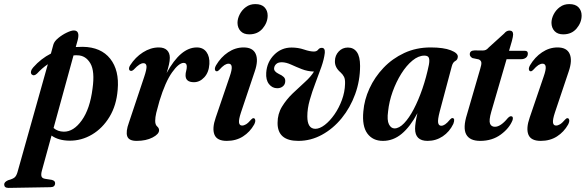

<svg xmlns="http://www.w3.org/2000/svg" viewBox="-120 -680 2864 939"><path d="M61 -320Q46 -306 35 -316Q29.5 -322 32 -332Q34.5 -342 43 -351Q80 -393 129 -418L141 -462Q145.5 -478 165 -494Q184.5 -510 206.5 -520.5Q228.5 -531 241 -531Q272 -531 260 -484L250.5 -450Q267.5 -451 285.5 -451Q374 -449.5 419 -392.8Q464 -336 455.5 -241Q449.5 -164.5 415.5 -108.5Q381.5 -52.5 330 -22Q278.5 8.5 220 8Q166 7.5 132 -17L85 154Q80 172 82.8 182Q85.5 192 100.5 194.5L132.5 199.5Q149.5 203.5 149.5 215.5Q149.5 235.5 126.5 235.5L-78.5 239Q-99.5 239 -99.5 222Q-99.5 210 -80.5 201.5Q-56.5 195 -48 187.2Q-39.5 179.5 -34.5 162L114 -366Q86 -347 61 -320ZM192 -36Q240 -35.5 280 -91.5Q320 -147.5 332.5 -246.5Q344.5 -331.5 322 -370Q299.5 -408.5 259.5 -409.5Q249.5 -410 239.5 -409L142 -54Q162 -36.5 192 -36Z M520 -333.5Q512.5 -334 511.2 -342Q510 -350 516.5 -360.5Q541.5 -400 579.2 -424Q617 -448 656.5 -448Q683 -448 696.8 -434.5Q710.5 -421 710.5 -397.5Q710.5 -382 706.2 -363.8Q702 -345.5 695 -323Q763 -448 842.5 -448Q873.5 -448 889.8 -425.5Q906 -403 904 -367Q901.5 -326 879.2 -302Q857 -278 828.5 -278Q787.5 -278 787.5 -311.5Q787.5 -323 790.5 -333.2Q793.5 -343.5 793.5 -354.5Q793.5 -372.5 778.5 -372.5Q754.5 -372.5 721.5 -326Q688.5 -279.5 660 -186.5Q649.5 -150.5 644.2 -128.2Q639 -106 639 -89Q639 -70 648.5 -61.8Q658 -53.5 658 -43Q658 -24 626 -7.5Q594 9 548 9Q510 9 502.2 -13.8Q494.5 -36.5 510.5 -80.5L585 -303.5Q598 -342 596.5 -356.5Q595 -371 581.5 -371Q572.5 -371 561.8 -364.2Q551 -357.5 533 -338.5Q525.5 -332 520 -333.5Z M1099 -512Q1071.5 -512 1056.8 -527.8Q1042 -543.5 1041.5 -568Q1041.5 -589 1052.5 -610.2Q1063.5 -631.5 1083 -645.8Q1102.5 -660 1128.5 -660Q1159 -660 1174 -644Q1189 -628 1189 -604Q1189 -570 1164.8 -541Q1140.5 -512 1099 -512ZM1058.5 -130Q1047 -95 1049 -80.5Q1051 -66 1064 -66Q1073 -66 1083.5 -72.2Q1094 -78.5 1109 -96Q1115.5 -103 1120.5 -102Q1126.5 -101.5 1128.2 -93.2Q1130 -85 1123 -71Q1102.5 -34.5 1068.5 -12.8Q1034.5 9 989 9Q941 9 928.8 -21.5Q916.5 -52 935 -105L1003 -304.5Q1015 -338.5 1013.2 -353.5Q1011.5 -368.5 998 -368.5Q988.5 -368.5 977.8 -361.8Q967 -355 950.5 -336.5Q944 -330.5 939 -331.5Q933 -332 931.2 -339.8Q929.5 -347.5 936.5 -360.5Q960 -400.5 995.5 -424.2Q1031 -448 1071.5 -448Q1116.5 -448 1130.5 -416.5Q1144.5 -385 1126 -331Z M1641 -357.5Q1641 -285.5 1617 -219.5Q1593 -153.5 1551 -102Q1509 -50.5 1454.5 -20.8Q1400 9 1339 9Q1237 9 1237.5 -79Q1237.5 -123 1259.2 -158.5Q1281 -194 1311.8 -223.5Q1342.5 -253 1371.5 -279Q1400.5 -305 1415.5 -330Q1383.5 -331 1355.8 -342Q1328 -353 1304 -364Q1280 -375 1259.5 -375.5Q1241 -376 1231.2 -367.2Q1221.5 -358.5 1220.5 -346Q1219 -330.5 1243.5 -318.5Q1259.5 -311.5 1267.8 -303.2Q1276 -295 1275 -282Q1274.5 -267 1263.5 -257.8Q1252.5 -248.5 1236 -248.5Q1211.5 -248.5 1195.5 -268.8Q1179.5 -289 1182 -324.5Q1185.5 -376.5 1220.8 -412Q1256 -447.5 1306 -447.5Q1338 -447.5 1366.8 -437.8Q1395.5 -428 1415 -428Q1429 -428 1435.8 -437Q1442.5 -446 1453.5 -446Q1470.5 -446 1468.5 -421.5Q1465 -391 1451.8 -353Q1438.5 -315 1422.5 -273.5Q1406.5 -232 1394.8 -190.5Q1383 -149 1383 -111Q1383 -50.5 1422 -50Q1443.5 -50 1468.5 -69.2Q1493.5 -88.5 1515.8 -120.5Q1538 -152.5 1552.2 -191.2Q1566.5 -230 1567.5 -269.5Q1568.5 -292.5 1562.5 -304.2Q1556.5 -316 1545.5 -326Q1516.5 -350.5 1518 -382Q1518.5 -409 1536.5 -428.2Q1554.5 -447.5 1581.5 -447.5Q1609.5 -447.5 1625.2 -425.5Q1641 -403.5 1641 -357.5Z M2030.5 -134.5Q2020 -94 2022.8 -79.5Q2025.5 -65 2038 -65Q2047 -65 2057 -71.8Q2067 -78.5 2081.5 -96Q2088.5 -103.5 2093.5 -102.5Q2107 -101 2097 -74Q2078.5 -35.5 2045.2 -13.2Q2012 9 1971 9Q1910 9 1910 -50.5Q1910 -76.5 1921.5 -126.5Q1886 -60 1844.5 -25.5Q1803 9 1753 9Q1703 9 1676.5 -27.2Q1650 -63.5 1657 -135.5Q1661.5 -192 1687 -247.5Q1712.5 -303 1755.5 -348.2Q1798.5 -393.5 1857 -420.8Q1915.5 -448 1986 -448Q2049.5 -448 2085 -434Q2120.5 -420 2119 -402Q2118 -387.5 2106.5 -381.5Q2095 -375.5 2090 -357.5ZM1778 -135.5Q1772 -92 1782.2 -72Q1792.5 -52 1809.5 -52Q1832 -52 1856.2 -77.2Q1880.5 -102.5 1903.5 -146.2Q1926.5 -190 1945.8 -246Q1965 -302 1977.5 -363Q1981.5 -384.5 1977.8 -396.2Q1974 -408 1955.5 -408Q1926.5 -408 1897 -383.8Q1867.5 -359.5 1842.5 -319.5Q1817.5 -279.5 1800.2 -231.5Q1783 -183.5 1778 -135.5Z M2221.5 -389.5 2190.5 -396Q2177.5 -403.5 2177.5 -414.5Q2177.5 -433 2201.5 -433.5L2240 -433Q2250 -433 2256.5 -436.2Q2263 -439.5 2271 -448.5L2345.5 -516Q2357 -530.5 2371.5 -530.5Q2389.5 -530.5 2389.5 -511.5Q2389.5 -506.5 2388 -498.8Q2386.5 -491 2383.5 -479.5L2369.5 -431.5H2447.5Q2461.5 -431.5 2461.5 -418Q2461.5 -405 2452.2 -397.8Q2443 -390.5 2428 -390.5H2357.5L2282.5 -133Q2270.5 -91 2276.5 -75.5Q2282.5 -60 2300.5 -60Q2328.5 -60 2363 -102Q2373.5 -113 2380.5 -111.5Q2391.5 -110.5 2387 -93Q2371.5 -53 2329.2 -22Q2287 9 2228.5 9Q2177 9 2160 -22.8Q2143 -54.5 2164 -121L2228.5 -343Q2235.5 -365 2234 -374.8Q2232.5 -384.5 2221.5 -389.5Z M2634.5 -512Q2607 -512 2592.2 -527.8Q2577.5 -543.5 2577 -568Q2577 -589 2588 -610.2Q2599 -631.5 2618.5 -645.8Q2638 -660 2664 -660Q2694.5 -660 2709.5 -644Q2724.5 -628 2724.5 -604Q2724.5 -570 2700.2 -541Q2676 -512 2634.5 -512ZM2594 -130Q2582.5 -95 2584.5 -80.5Q2586.5 -66 2599.5 -66Q2608.5 -66 2619 -72.2Q2629.5 -78.5 2644.5 -96Q2651 -103 2656 -102Q2662 -101.5 2663.8 -93.2Q2665.5 -85 2658.5 -71Q2638 -34.5 2604 -12.8Q2570 9 2524.5 9Q2476.5 9 2464.2 -21.5Q2452 -52 2470.5 -105L2538.5 -304.5Q2550.5 -338.5 2548.8 -353.5Q2547 -368.5 2533.5 -368.5Q2524 -368.5 2513.2 -361.8Q2502.5 -355 2486 -336.5Q2479.5 -330.5 2474.5 -331.5Q2468.5 -332 2466.8 -339.8Q2465 -347.5 2472 -360.5Q2495.5 -400.5 2531 -424.2Q2566.5 -448 2607 -448Q2652 -448 2666 -416.5Q2680 -385 2661.5 -331Z"/></svg>

Font: Fraunces 144pt Soft SemiBold
Style: Italic
Weight: 600
Italic angle: -16°
Version: Version 1.000;[b76b70a41]